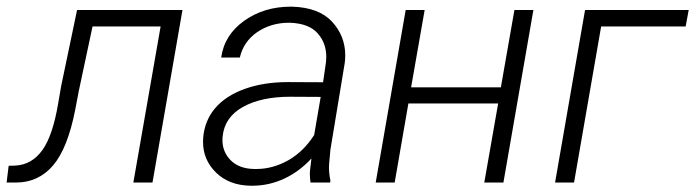

<svg xmlns="http://www.w3.org/2000/svg" viewBox="-49 -559 2129 588"><path d="M187 -528.3 138.2 -294.9 129.4 -243.7C118.2 -176.8 102.1 -128.9 80.6 -99.1C59.1 -69.3 31.2 -53.2 -3.4 -51.8L-22.5 -51.3L-28.8 0H-4.9C-3.4 0 -1.5 0 0 0C45.9 0 84 -17.6 113.8 -52.7C143.6 -87.9 166 -144.5 181.2 -222.2L192.4 -280.8L234.4 -478H442.9L359.4 0H418L509.8 -528.3Z M961.9 0 962.9 -5.9C960 -19.5 958.5 -33.2 958.5 -46.9C958.5 -50.8 959 -54.2 959 -58.1L962.9 -100.6L1006.8 -366.2C1007.8 -374 1008.3 -381.8 1008.3 -389.6C1008.3 -429.2 994.6 -463.9 967.3 -493.2C940.4 -522 899.4 -537.1 845.2 -538.6C843.8 -538.6 842.8 -538.6 841.8 -538.6C787.1 -538.6 739.7 -524.4 699.2 -495.6C658.7 -466.8 634.8 -429.2 628.4 -382.8H685.5C692.9 -415 710.4 -440.9 738.3 -460.4C766.6 -479.5 798.8 -489.3 835.4 -489.3C836.9 -489.3 837.9 -489.3 839.4 -489.3C877.4 -487.8 905.3 -477.5 923.3 -457.5C941.4 -437.5 950.2 -413.1 950.2 -385.3C950.2 -379.4 949.7 -373.5 949.2 -367.7L940.4 -307.1L832.5 -307.6C783.7 -307.6 739.7 -300.8 700.2 -286.6C621.6 -258.3 578.6 -206.1 573.2 -136.2C572.8 -132.3 572.8 -128.4 572.8 -124.5C572.8 -87.9 585.9 -56.6 612.8 -30.3C639.2 -4.4 674.8 9.3 719.2 9.8C720.7 9.8 722.2 9.8 723.6 9.8C793.5 9.8 856 -21 904.8 -73.7L900.4 -37.1C900.4 -33.7 899.9 -30.3 899.9 -26.4C899.9 -17.6 900.9 -8.8 901.9 0ZM729 -41.5C698.2 -42 674.3 -51.3 657.2 -68.4C640.6 -85.4 632.3 -106 632.3 -129.4C632.3 -133.3 632.3 -137.2 632.8 -141.1C636.7 -180.2 657.2 -210.4 694.8 -231.4C732.4 -252.4 780.8 -262.7 839.8 -262.7L933.1 -262.2L913.1 -145.5C891.6 -111.8 865.2 -85.9 833.5 -67.9C801.8 -50.3 769.5 -41.5 736.3 -41.5C733.9 -41.5 731.4 -41.5 729 -41.5Z M1584.5 -528.3H1526.4L1484.9 -291.5H1210L1251.5 -528.3H1193.4L1101.6 0H1159.7L1201.7 -242.2H1476.6L1434.1 0H1492.7Z M2060.1 -528.3H1742.7L1650.9 0H1709L1792 -478H2050.8Z"/></svg>

Font: Roboto Light
Style: Italic
Weight: 300
Italic angle: -12°
Designer: Google
Version: Version 2.137; 2017